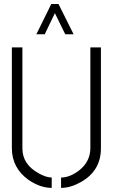

<svg xmlns="http://www.w3.org/2000/svg" viewBox="-20 -916 553 941"><path d="M158.2 -748 231.4 -896.5H266.6L340.8 -748H299.8L249 -851.6L199.2 -748ZM38.1 -188.5V-683.6H89.8V-188.5Q89.8 -110.4 169.9 -66.4Q207 -45.9 233.4 -45.9V4.9Q177.7 4.9 120.1 -34.2Q39.1 -91.8 38.1 -188.5ZM279.3 4.9V-45.9Q320.3 -45.9 364.3 -78.1Q421.9 -121.1 422.9 -188.5V-683.6H474.6V-188.5Q474.6 -79.1 376 -23.4Q325.2 4.9 279.3 4.9Z"/></svg>

Font: Post No Bills Colombo
Style: Regular
Weight: 400
Designer: Kosala Senevirathne, Siva Puranthara, Lasantha Premarathna, Tharique Azeez
Foundry: Mooniak
Version: Version 1.220 ; ttfautohint (v1.6)